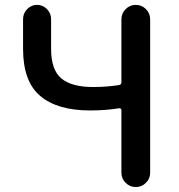

<svg xmlns="http://www.w3.org/2000/svg" viewBox="-20 -756 723 776"><path d="M470.7 -57.6V-310.5Q470.7 -314.5 467.8 -316.9Q464.8 -319.3 460.9 -318.4Q408.2 -309.6 343.8 -309.6Q211.9 -309.6 142.6 -368.2Q73.2 -426.8 73.2 -558.6V-678.7Q73.2 -702.1 89.8 -719.2Q106.4 -736.3 129.9 -736.3Q153.3 -736.3 169.9 -719.2Q186.5 -702.1 186.5 -678.7V-558.6Q186.5 -473.6 228 -439Q269.5 -404.3 356.4 -404.3Q410.2 -404.3 460.9 -412.1Q470.7 -414.1 470.7 -423.8V-677.7Q470.7 -702.1 487.8 -719.2Q504.9 -736.3 528.8 -736.3Q552.7 -736.3 569.8 -719.2Q586.9 -702.1 586.9 -677.7V-57.6Q586.9 -34.2 569.8 -17.1Q552.7 0 528.8 0Q504.9 0 487.8 -17.1Q470.7 -34.2 470.7 -57.6Z"/></svg>

Font: Gen Jyuu GothicX Medium
Style: Regular
Weight: 500
Designer: Ryoko NISHIZUKA (kana &amp; ideographs); Paul D. Hunt (Latin, Greek &amp; Cyrillic); Wenlong ZHANG (bopomofo); Sandoll C
Version: Version 1.058.20140828